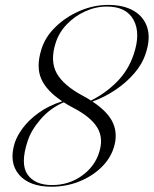

<svg xmlns="http://www.w3.org/2000/svg" viewBox="-20 -730 610 762"><path d="M184.5 11Q96 11 55.2 -37.2Q14.5 -85.5 38.5 -163Q47.5 -191 71 -222.5Q94.5 -254 133.5 -282.2Q172.5 -310.5 227 -328Q164.5 -369.5 143.8 -416.8Q123 -464 143.5 -531.5Q158 -581.5 199.2 -622Q240.5 -662.5 296 -686.5Q351.5 -710.5 409.5 -710.5Q470.5 -710.5 510.8 -687Q551 -663.5 564.5 -620.5Q578 -577.5 558.5 -518.5Q545 -476 512.8 -438.8Q480.5 -401.5 437 -372.5Q393.5 -343.5 347 -327Q409 -286 428.5 -241.8Q448 -197.5 432 -145.5Q418 -100 381.2 -64.8Q344.5 -29.5 293.2 -9.2Q242 11 184.5 11ZM309.5 -349.5Q326.5 -340.5 341 -331Q397 -358.5 443 -404.2Q489 -450 510.5 -514Q539 -597.5 510.2 -650.8Q481.5 -704 404.5 -704Q360 -704 318.2 -685Q276.5 -666 245.2 -633.5Q214 -601 201 -560Q178 -488.5 204.8 -439.8Q231.5 -391 309.5 -349.5ZM89.5 -169.5Q60 -79.5 89.2 -37.5Q118.5 4.5 186.5 4.5Q252 4.5 303.2 -31.2Q354.5 -67 373 -123.5Q392 -181 366 -223.8Q340 -266.5 269 -303Q249 -313.5 233 -324Q179.5 -301 141.2 -256.8Q103 -212.5 89.5 -169.5Z"/></svg>

Font: Fraunces 144pt Light
Style: Italic
Weight: 300
Italic angle: -16°
Version: Version 1.000;[0bf87f6ff]